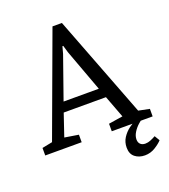

<svg xmlns="http://www.w3.org/2000/svg" viewBox="-161 -761 929 1055"><g transform="rotate(-20 303.0 -233.0)"><path d="M-11 0V-44L49 -56L269 -653H324L553 -57L617 -44V0H378V-44L461 -57L412 -187H165L121 -57L202 -44V0ZM185 -244H391L300 -491L288 -532H283L272 -491ZM505 187Q471 187 447.5 168.5Q424 150 424 113Q424 81 440 56Q456 31 480 13Q504 -5 528 -16H568Q552 -5 533.5 11.5Q515 28 502.5 48.5Q490 69 490 89Q490 107 500.5 117Q511 127 529 127Q544 127 560 120.5Q576 114 590 106L608 136Q594 152 566 169.5Q538 187 505 187Z"/></g></svg>

Font: Faustina Light
Style: Regular
Weight: 400
Version: Version 1.200